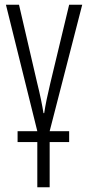

<svg xmlns="http://www.w3.org/2000/svg" viewBox="-20 -552 371 808"><path d="M326 -532H271L192 -203C180 -153 171 -110 166 -76H163C158 -107 150 -149 135 -209L60 -532H5L137 0H54V46H137V236H189V46H271V0H189Z"/></svg>

Font: Noto Sans UI Condensed Light
Style: Regular
Weight: 300
Width: 3
Designer: Monotype Design Team
Foundry: Monotype Imaging Inc.
Version: Version 1.901